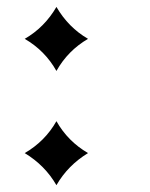

<svg xmlns="http://www.w3.org/2000/svg" viewBox="-20 -526 437 558"><path d="M235.8 -81.1Q177.2 -45.4 144 12.2Q110.8 -45.4 51.8 -81.1Q110.8 -115.2 144 -173.8Q177.2 -115.2 235.8 -81.1ZM235.8 -413.1Q177.2 -378.9 144 -319.8Q110.8 -378.9 51.8 -413.1Q109.4 -446.3 144 -505.9Q178.7 -446.3 235.8 -413.1Z"/></svg>

Font: Ezra SIL SR
Style: Regular
Weight: 400
Designer: Development by SIL's NRSI team. OpenType tables by Ralph Hancock ( hancock@dircon.co.uk ).
Foundry: Development by SIL's NRSI team.
Version: Version 2.51; 2007